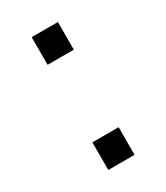

<svg xmlns="http://www.w3.org/2000/svg" viewBox="-129 -536 516 596"><g transform="rotate(-30 129.0 -238.0)"><path d="M82 -99H176V0H82ZM82 -476H176V-377H82Z"/></g></svg>

Font: Sora-SIA Light
Style: Regular
Weight: 300
Designer: Jonathan Barnbrook, Julián Moncada
Foundry: Barnbrook Fonts
Version: Version 2.000